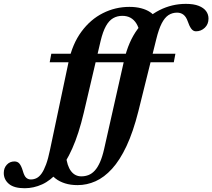

<svg xmlns="http://www.w3.org/2000/svg" viewBox="-212 -744 1126 1018"><path d="M718 -459 709.5 -414H51.5L60 -459ZM152 -417.5Q172 -511.5 219.8 -576.2Q267.5 -641 333.5 -674.2Q399.5 -707.5 474 -707.5Q509 -707.5 536.5 -700.2Q564 -693 583.5 -680Q603 -667 614 -650L529 -570Q523.5 -599.5 511 -619.5Q498.5 -639.5 480 -649.8Q461.5 -660 436.5 -660Q409.5 -660 387.8 -647.5Q366 -635 349.8 -606Q333.5 -577 321.5 -527L232 -145.5Q205.5 -33.5 171.2 43.2Q137 120 96.8 166.5Q56.5 213 11.5 233.5Q-33.5 254 -81.5 254Q-137.5 254 -164.8 231Q-192 208 -192 173Q-192 147 -176 129.5Q-160 112 -135.5 112Q-118.5 112 -108.8 123.8Q-99 135.5 -91 162Q-83.5 189 -73.2 198.2Q-63 207.5 -48.5 207.5Q-32.5 207.5 -18.2 200.5Q-4 193.5 8.5 176Q21 158.5 32.2 128Q43.5 97.5 53 51ZM446.5 -426Q469 -524 518 -590.2Q567 -656.5 633.2 -690Q699.5 -723.5 773.5 -723.5Q815 -723.5 841.5 -713Q868 -702.5 880.8 -685Q893.5 -667.5 893.5 -645.5Q893.5 -615.5 873.8 -596.8Q854 -578 827 -578Q812 -578 801.8 -592.2Q791.5 -606.5 783.5 -630.5Q775 -655 760.8 -666Q746.5 -677 727 -677Q701.5 -677 681.2 -663.8Q661 -650.5 645.2 -619.8Q629.5 -589 616.5 -536L521.5 -153.5Q494 -44.5 458.8 30.5Q423.5 105.5 382 151Q340.5 196.5 294.5 217Q248.5 237.5 199.5 237.5Q162 237.5 132.8 228.2Q103.5 219 82.8 202.8Q62 186.5 48.5 166L138 82.5Q143.5 135.5 164.5 163.2Q185.5 191 219.5 191Q239.5 191 257.5 184Q275.5 177 290.8 160.2Q306 143.5 318.2 115.8Q330.5 88 340 46.5Z"/></svg>

Font: Newsreader 36pt
Style: Bold Italic
Weight: 700
Italic angle: -17°
Designer: Hugues Gentile
Foundry: Production Type
Version: Version 1.003